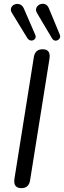

<svg xmlns="http://www.w3.org/2000/svg" viewBox="-20 -967 332 994"><path d="M91 7Q47 7 55 -43L155 -670Q161 -712 201 -712Q244 -712 236 -662L136 -35Q130 7 91 7ZM249 -769 173 -897Q163 -913 168 -925.5Q173 -938 186 -944Q199 -950 212.5 -945.5Q226 -941 233 -924L289 -789Q295 -776 287.5 -766.5Q280 -757 268.5 -756.5Q257 -756 249 -769ZM122 -769 43 -898Q33 -913 37.5 -925.5Q42 -938 54.5 -943.5Q67 -949 81 -945Q95 -941 103 -924L162 -788Q168 -775 161 -766Q154 -757 142.5 -757Q131 -757 122 -769Z"/></svg>

Font: Nunito
Style: Italic
Weight: 400
Italic angle: -9°
Designer: Vernon Adams
Foundry: Vernon Adams
Version: Version 3.601; ttfautohint (v1.8.2.53-6de2)